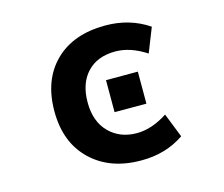

<svg xmlns="http://www.w3.org/2000/svg" viewBox="-105 -883 1210 1036"><g transform="rotate(-15 500.0 -365.0)"><path d="M578.1 -592.8Q477.5 -592.8 420.4 -532.2Q363.3 -471.7 363.3 -365.2Q363.3 -258.8 423.3 -197.8Q483.4 -136.7 578.1 -136.7Q662.1 -136.7 750 -194.3L803.7 -58.6Q699.2 12.7 562.5 11.7Q388.7 11.7 283.2 -89.8Q177.7 -191.4 177.7 -365.2Q177.7 -540 280.3 -641.1Q382.8 -742.2 562.5 -742.2Q698.2 -742.2 803.7 -670.9L750 -535.2Q662.1 -592.8 578.1 -592.8ZM490.2 -277.3V-456.1H668V-277.3Z"/></g></svg>

Font: Gen Shin Gothic Monospace Heavy
Style: Bold
Weight: 800
Designer: [Source Han Sans]
Ryoko NISHIZUKA  (kana & ideographs); Paul D. Hunt (Latin, Greek & Cyrillic); Wenlong ZHANG  (bopomofo
Version: Version 1.002.20150607